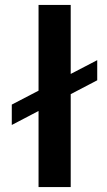

<svg xmlns="http://www.w3.org/2000/svg" viewBox="-20 -762 437 782"><path d="M28 -336 376 -517V-435L28 -253ZM137 -742H268V0H137Z"/></svg>

Font: Alexandria Medium
Style: Regular
Weight: 500
Designer: Mohamed Gaber
Foundry: Kief Type Foundry
Version: Version 5.100